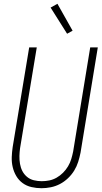

<svg xmlns="http://www.w3.org/2000/svg" viewBox="-20 -985 540 1013"><path d="M199 8Q172 8 146 2Q120 -4 99.5 -19Q79 -34 66 -56Q53 -78 47 -103.5Q41 -129 42 -156Q43 -183 47 -210L134 -735H174L86 -204Q83 -183 82.5 -162Q82 -141 85.5 -120.5Q89 -100 98 -82.5Q107 -65 122.5 -52Q138 -39 158.5 -34Q179 -29 200 -29Q220 -29 240 -33Q260 -37 278.5 -47.5Q297 -58 312.5 -73.5Q328 -89 339 -107.5Q350 -126 356 -146Q362 -166 366 -186L456 -735H496L405 -180Q400 -155 392.5 -131Q385 -107 371.5 -85Q358 -63 338.5 -44.5Q319 -26 296 -14Q273 -2 248 3Q223 8 199 8ZM334 -807 247 -945 283 -965 363 -823Z"/></svg>

Font: Iosevka Extralight
Style: Italic
Weight: 200
Italic angle: -9°
Monospace: yes
Designer: Belleve Invis
Foundry: Belleve Invis
Version: Version 32.5.0; ttfautohint (v1.8.4)